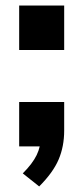

<svg xmlns="http://www.w3.org/2000/svg" viewBox="-20 -527 300 691"><path d="M121 144 62 97Q97 62 112 31Q127 0 127 -36L162 0H49V-160H211V-57Q211 0 191 47Q171 94 121 144ZM49 -347V-507H211V-347Z"/></svg>

Font: Mulish ExtraLight ExtraBold
Style: Regular
Weight: 800
Version: Version 3.603